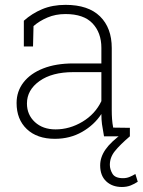

<svg xmlns="http://www.w3.org/2000/svg" viewBox="-20 -558 587 786"><path d="M204.6 10.3Q131.8 10.3 89.8 -29.5Q47.9 -69.3 47.9 -136.2Q47.9 -184.1 76.2 -220.7Q104.5 -257.3 156.7 -277.8Q209 -298.3 279.8 -298.3H395V-362.3Q395 -423.8 358.9 -462.2Q322.8 -500.5 248 -500.5Q207.5 -500.5 174.3 -486.3Q141.1 -472.2 117.2 -451.2L115.2 -367.7H77.6V-473.1Q110.8 -502.9 152.8 -520.5Q194.8 -538.1 248.5 -538.1Q341.3 -538.1 389.4 -491Q437.5 -443.8 437.5 -361.3V-106.4Q437.5 -88.4 438.7 -70.8Q439.9 -53.2 443.4 -35.6L511.7 -34.7V0H405.8Q399.9 -31.7 397.5 -49.8Q395 -67.9 395 -91.3Q365.7 -46.4 316.2 -18.1Q266.6 10.3 204.6 10.3ZM207.5 -28.3Q265.1 -28.3 317.4 -59.6Q369.6 -90.8 395 -144V-262.7H279.8Q192.9 -262.7 141.6 -226.1Q90.3 -189.5 90.3 -134.3Q90.3 -88.4 122.8 -58.3Q155.3 -28.3 207.5 -28.3ZM479 207.5Q439.5 207.5 414.8 184.3Q390.1 161.1 390.1 119.1Q390.1 85.4 411.9 54Q433.6 22.5 484.4 -14.2L511.7 0Q470.2 35.6 450 61Q429.7 86.4 429.7 116.7Q429.7 135.3 440.4 153.3Q451.2 171.4 483.4 171.4Q498 171.4 510 166.5Q522 161.6 534.2 154.3L543.9 186Q530.8 194.8 514.9 201.2Q499 207.5 479 207.5Z"/></svg>

Font: Roboto Slab ExtraLight
Style: Regular
Weight: 250
Designer: Google
Version: Version 2.000; ttfautohint (v1.8.1.43-b0c9)